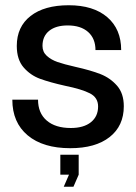

<svg xmlns="http://www.w3.org/2000/svg" viewBox="-20 -552 518 732"><path d="M442 -361H344Q344 -405 316 -430Q288 -455 238 -455Q193 -455 167.5 -434.5Q142 -414 142 -377Q142 -354 158.5 -339Q175 -324 199.5 -315.5Q224 -307 268 -297Q326 -284 363 -269.5Q400 -255 426 -225.5Q452 -196 452 -147Q452 -72 398 -29.5Q344 13 248 13Q144 13 85.5 -36Q27 -85 27 -172H125Q125 -121 158 -92.5Q191 -64 250 -64Q299 -64 326.5 -86Q354 -108 354 -146Q354 -180 323 -196Q292 -212 228 -225Q170 -238 133 -251.5Q96 -265 70 -295Q44 -325 44 -377Q44 -450 96.5 -491Q149 -532 242 -532Q336 -532 389 -486.5Q442 -441 442 -361ZM210 114V38H280V114L260 160H223L243 114Z"/></svg>

Font: Non Bureau
Style: Regular
Weight: 400
Designer: Jona Saucedo
Foundry: Non Foundry
Version: Version 1.000; ttfautohint (v1.8.4)